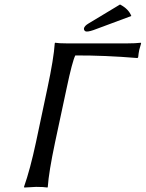

<svg xmlns="http://www.w3.org/2000/svg" viewBox="-20 -840 654 863"><path d="M519.5 -819.8Q558.1 -799.8 570.3 -768.1L414.1 -710Q383.3 -697.8 369.6 -698.2Q363.3 -698.2 359.9 -702.6Q356.4 -707 357.4 -712.9Q359.9 -723.6 377 -733.9ZM279.8 -444.8 227.5 -200.2Q199.2 -66.4 194.8 0L193.4 2.9Q176.8 0 142.1 0L89.4 2.9L87.9 0Q115.7 -79.1 141.6 -200.2L193.4 -444.8Q221.7 -577.6 226.1 -645L227.5 -647.9Q245.1 -645 279.3 -645H552.2Q588.4 -645 612.8 -647.9L614.3 -645Q606.4 -617.2 606 -616.2Q602.5 -599.1 601.1 -583L598.1 -579.1Q452.1 -591.3 318.4 -590.8Q304.7 -563 279.8 -444.8Z"/></svg>

Font: Linux Biolinum
Style: Italic
Weight: 400
Italic angle: -12°
Designer: Philipp H. Poll
Foundry: Philipp H. Poll
Version: Version 1.1.3 ; ttfautohint (v0.9)